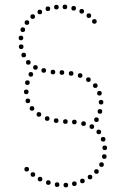

<svg xmlns="http://www.w3.org/2000/svg" viewBox="-20 -730 541 834"><path d="M390 -627Q380 -627 380 -637Q380 -647 390 -647Q400 -647 400 -637Q400 -627 390 -627ZM366 -652Q356 -652 356 -662Q356 -672 366 -672Q376 -672 376 -662Q376 -652 366 -652ZM335 -671Q325 -671 325 -681Q325 -691 335 -691Q345 -691 345 -681Q345 -671 335 -671ZM300 -684Q290 -684 290 -694Q290 -704 300 -704Q310 -704 310 -694Q310 -684 300 -684ZM262 -690Q252 -690 252 -700Q252 -710 262 -710Q272 -710 272 -700Q272 -690 262 -690ZM225 -689Q215 -689 215 -699Q215 -709 225 -709Q235 -709 235 -699Q235 -689 225 -689ZM188 -682Q178 -682 178 -692Q178 -702 188 -702Q198 -702 198 -692Q198 -682 188 -682ZM153 -668Q143 -668 143 -678Q143 -688 153 -688Q163 -688 163 -678Q163 -668 153 -668ZM122 -648Q112 -648 112 -658Q112 -668 122 -668Q132 -668 132 -658Q132 -648 122 -648ZM97 -622Q87 -622 87 -632Q87 -642 97 -642Q107 -642 107 -632Q107 -622 97 -622ZM79 -591Q69 -591 69 -601Q69 -611 79 -611Q89 -611 89 -601Q89 -591 79 -591ZM71 -555Q61 -555 61 -565Q61 -575 71 -575Q81 -575 81 -565Q81 -555 71 -555ZM72 -517Q62 -517 62 -527Q62 -537 72 -537Q82 -537 82 -527Q82 -517 72 -517ZM83 -481Q73 -481 73 -491Q73 -501 83 -501Q93 -501 93 -491Q93 -481 83 -481ZM103 -449Q93 -449 93 -459Q93 -469 103 -469Q113 -469 113 -459Q113 -449 103 -449ZM134 -427Q124 -427 124 -437Q124 -447 134 -447Q144 -447 144 -437Q144 -427 134 -427ZM170 -414Q160 -414 160 -424Q160 -434 170 -434Q180 -434 180 -424Q180 -414 170 -414ZM210 -407Q200 -407 200 -417Q200 -427 210 -427Q220 -427 220 -417Q220 -407 210 -407ZM249 -405Q239 -405 239 -415Q239 -425 249 -425Q259 -425 259 -415Q259 -405 249 -405ZM289 -401Q279 -401 279 -411Q279 -421 289 -421Q299 -421 299 -411Q299 -401 289 -401ZM328 -392Q318 -392 318 -402Q318 -412 328 -412Q338 -412 338 -402Q338 -392 328 -392ZM364 -374Q354 -374 354 -384Q354 -394 364 -394Q374 -394 374 -384Q374 -374 364 -374ZM394 -348Q384 -348 384 -358Q384 -368 394 -368Q404 -368 404 -358Q404 -348 394 -348ZM412 -315Q402 -315 402 -325Q402 -335 412 -335Q422 -335 422 -325Q422 -315 412 -315ZM419 -276Q409 -276 409 -286Q409 -296 419 -296Q429 -296 429 -286Q429 -276 419 -276ZM414 -236Q404 -236 404 -246Q404 -256 414 -256Q424 -256 424 -246Q424 -236 414 -236ZM399 -200Q389 -200 389 -210Q389 -220 399 -220Q409 -220 409 -210Q409 -200 399 -200ZM96 -5Q106 -5 106 5Q106 15 96 15Q86 15 86 5Q86 -5 96 -5ZM123 18Q133 18 133 28Q133 38 123 38Q113 38 113 28Q113 18 123 18ZM154 38Q164 38 164 48Q164 58 154 58Q144 58 144 48Q144 38 154 38ZM190 53Q200 53 200 63Q200 73 190 73Q180 73 180 63Q180 53 190 53ZM228 62Q238 62 238 72Q238 82 228 82Q218 82 218 72Q218 62 228 62ZM266 64Q276 64 276 74Q276 84 266 84Q256 84 256 74Q256 64 266 64ZM303 58Q313 58 313 68Q313 78 303 78Q293 78 293 68Q293 58 303 58ZM338 46Q348 46 348 56Q348 66 338 66Q328 66 328 56Q328 46 338 46ZM371 29Q381 29 381 39Q381 49 371 49Q361 49 361 39Q361 29 371 29ZM399 5Q409 5 409 15Q409 25 399 25Q389 25 389 15Q389 5 399 5ZM421 -25Q431 -25 431 -15Q431 -5 421 -5Q411 -5 411 -15Q411 -25 421 -25ZM433 -60Q443 -60 443 -50Q443 -40 433 -40Q423 -40 423 -50Q423 -60 433 -60ZM435 -98Q445 -98 445 -88Q445 -78 435 -78Q425 -78 425 -88Q425 -98 435 -98ZM428 -135Q438 -135 438 -125Q438 -115 428 -115Q418 -115 418 -125Q418 -135 428 -135ZM409 -167Q419 -167 419 -157Q419 -147 409 -147Q399 -147 399 -157Q399 -167 409 -167ZM379 -190Q389 -190 389 -180Q389 -170 379 -170Q369 -170 369 -180Q369 -190 379 -190ZM343 -203Q353 -203 353 -193Q353 -183 343 -183Q333 -183 333 -193Q333 -203 343 -203ZM303 -210Q313 -210 313 -200Q313 -190 303 -190Q293 -190 293 -200Q293 -210 303 -210ZM264 -212Q274 -212 274 -202Q274 -192 264 -192Q254 -192 254 -202Q254 -212 264 -212ZM224 -216Q234 -216 234 -206Q234 -196 224 -196Q214 -196 214 -206Q214 -216 224 -216ZM185 -225Q195 -225 195 -215Q195 -205 185 -205Q175 -205 175 -215Q175 -225 185 -225ZM149 -243Q159 -243 159 -233Q159 -223 149 -223Q139 -223 139 -233Q139 -243 149 -243ZM119 -269Q129 -269 129 -259Q129 -249 119 -249Q109 -249 109 -259Q109 -269 119 -269ZM101 -302Q111 -302 111 -292Q111 -282 101 -282Q91 -282 91 -292Q91 -302 101 -302ZM94 -341Q104 -341 104 -331Q104 -321 94 -321Q84 -321 84 -331Q84 -341 94 -341ZM99 -381Q109 -381 109 -371Q109 -361 99 -361Q89 -361 89 -371Q89 -381 99 -381ZM114 -417Q124 -417 124 -407Q124 -397 114 -397Q104 -397 104 -407Q104 -417 114 -417Z"/></svg>

Font: Raleway Dots
Style: Regular
Weight: 400
Designer: Matt McInerney, Pablo Impallari, Rodrigo Fuenzalida, Brenda Gallo
Foundry: Matt McInerney, Pablo Impallari, Rodrigo Fuenzalida, Brenda Gallo
Version: Version 1.000